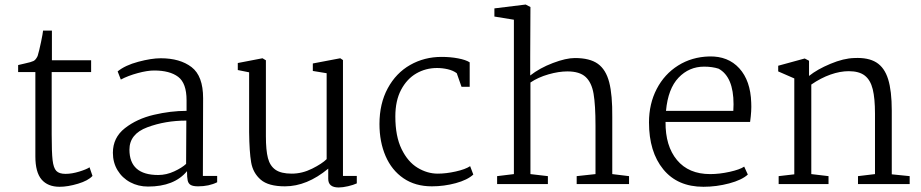

<svg xmlns="http://www.w3.org/2000/svg" viewBox="-20 -812 4064 847"><path d="M209 -546H382V-494H208V-219Q208 -140 212 -105.5Q216 -71 228.5 -58Q241 -45 269 -45Q297 -45 329.5 -55Q362 -65 375 -74L388 -36Q369 -15 324 -1.5Q279 12 243 12Q191 12 163.5 -20Q136 -52 136 -122V-494H60V-525L90 -532Q118 -538 128 -543Q138 -548 146 -565Q153 -588 161 -626.5Q169 -665 170 -677H209Z M876 -379 875 -36H938V-8Q902 10 854 10Q832 10 821.5 4Q811 -2 808 -15.5Q805 -29 805 -57Q749 11 633 11Q590 11 554.5 -8Q519 -27 498.5 -61Q478 -95 478 -138Q478 -205 531 -246.5Q584 -288 658.5 -305.5Q733 -323 803 -323V-370Q803 -445 766 -473Q729 -501 660 -501Q630 -501 587.5 -489.5Q545 -478 513 -461L499 -497Q532 -524 590 -539.5Q648 -555 689 -555Q774 -555 825 -516Q876 -477 876 -379ZM551 -152Q551 -40 678 -40Q714 -40 748.5 -56Q783 -72 801 -89L802 -280Q709 -280 630 -250.5Q551 -221 551 -152Z M1029 -503V-534L1138 -555L1153 -546V-211Q1153 -149 1162 -114.5Q1171 -80 1195.5 -63Q1220 -46 1267 -46Q1313 -46 1357 -68Q1401 -90 1421 -110V-489L1360 -499V-532L1481 -555L1493 -547V-36H1554V-3Q1539 4 1515.5 9.5Q1492 15 1474 15Q1428 15 1428 -23V-68Q1334 10 1237 10Q1164 10 1130 -19.5Q1096 -49 1088 -95.5Q1080 -142 1079 -229V-493Z M2052 -537V-429H2016L1995 -489Q1979 -501 1955.5 -506.5Q1932 -512 1908 -512Q1858 -512 1816.5 -488Q1775 -464 1749.5 -416Q1724 -368 1724 -298Q1724 -211 1751.5 -154.5Q1779 -98 1822 -72Q1865 -46 1911 -46Q1948 -46 1990.5 -55.5Q2033 -65 2054 -79L2068 -42Q2042 -18 1990.5 -4Q1939 10 1885 10Q1812 10 1760 -25.5Q1708 -61 1681 -123.5Q1654 -186 1654 -265Q1654 -355 1690.5 -422.5Q1727 -490 1789.5 -525.5Q1852 -561 1928 -561Q1967 -561 2001 -554.5Q2035 -548 2052 -537Z M2247 -44V-725L2161 -739V-775L2299 -792L2320 -781L2319 -561V-479Q2361 -512 2419 -534Q2477 -556 2516 -556Q2582 -556 2617.5 -530.5Q2653 -505 2667.5 -449Q2682 -393 2681 -295V-44L2755 -35V0H2524V-35L2607 -44V-258Q2607 -349 2598.5 -398.5Q2590 -448 2563.5 -472.5Q2537 -497 2483 -497Q2445 -497 2399.5 -484Q2354 -471 2320 -448V-44L2397 -35V0H2173V-35Z M3294 -359Q3296 -324 3289 -274H2916Q2915 -168 2966.5 -106Q3018 -44 3113 -44Q3154 -44 3199 -54Q3244 -64 3263 -77L3279 -42Q3253 -18 3197 -3Q3141 12 3083 12Q2969 12 2906 -65Q2843 -142 2843 -272Q2843 -354 2877 -419.5Q2911 -485 2971.5 -523Q3032 -561 3109 -563Q3192 -565 3241.5 -510.5Q3291 -456 3294 -359ZM2918 -323H3215L3216 -352Q3216 -473 3150 -509Q3122 -518 3086 -518Q3020 -518 2973.5 -469.5Q2927 -421 2918 -323Z M3484 -43V-466L3413 -497V-522L3530 -554L3549 -544V-477Q3585 -506 3643.5 -530.5Q3702 -555 3749 -556Q3810 -559 3846 -536.5Q3882 -514 3898 -462.5Q3914 -411 3914 -324V-43L3993 -35V0H3765V-35L3840 -44V-311Q3840 -378 3830 -418.5Q3820 -459 3795 -478.5Q3770 -498 3724 -498Q3686 -498 3643.5 -483Q3601 -468 3559 -439V-44L3635 -35V0H3415V-35Z"/></svg>

Font: Martel Light
Style: Regular
Weight: 300
Designer: Dan Reynolds
Foundry: Dan Reynolds
Version: Version 1.001; ttfautohint (v1.1) -l 5 -r 5 -G 72 -x 0 -D la